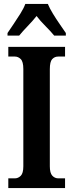

<svg xmlns="http://www.w3.org/2000/svg" viewBox="-20 -951 370 971"><path d="M22 0V-49H55Q72 -49 85 -62Q98 -75 98 -110V-602Q98 -639 85 -652Q72 -665 55 -665H22V-714H309V-665H275Q256 -665 244 -652Q232 -639 232 -601V-110Q232 -76 244.5 -62.5Q257 -49 275 -49H309V0ZM18 -784Q31 -803 48.5 -829Q66 -855 83 -882Q100 -909 108 -931H222Q231 -909 247.5 -882Q264 -855 282 -829Q300 -803 313 -784V-771H254Q237 -792 210 -819Q183 -846 165 -870Q146 -846 120 -819Q94 -792 77 -771H18Z"/></svg>

Font: Noto Serif Armenian ExtraCondensed
Style: Bold
Weight: 700
Width: 2
Designer: Monotype Design Team
Foundry: Monotype Imaging Inc.
Version: Version 2.008; ttfautohint (v1.8.4.7-5d5b)